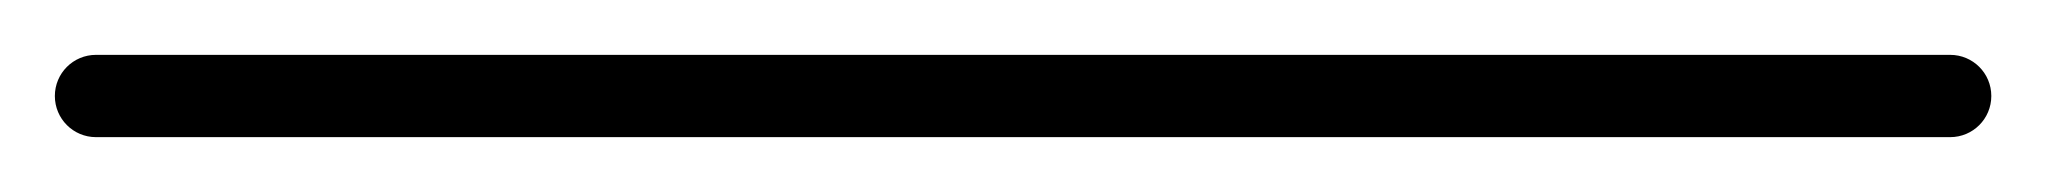

<svg xmlns="http://www.w3.org/2000/svg" viewBox="-35 -35 746 70"><path d="M0 -15C-8.3 -15 -15 -8.3 -15 0C-15 8.3 -8.3 15 0 15C225.3 15 450.7 15 676 15C684.3 15 691 8.3 691 0C691 -8.3 684.3 -15 676 -15C450.7 -15 225.3 -15 0 -15Z"/></svg>

Font: FRB American Cursive Just Baseline
Style: Italic
Weight: 400
Italic angle: -25°
Version: Version 2.0;Modular Font Editor K font №1